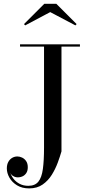

<svg xmlns="http://www.w3.org/2000/svg" viewBox="-20 -990 478 1040"><path d="M413 -750V-737.5H313V-170Q305.5 -143.5 293 -109.5Q280.5 -75.5 260.8 -43.5Q241 -11.5 211 9.5Q181 30.5 138 30.5Q99.5 30.5 72.5 14Q45.5 -2.5 31.2 -27.5Q17 -52.5 17 -77.5Q17 -98.5 25 -113Q33 -127.5 46 -135Q59 -142.5 74 -142.5Q86.5 -142.5 99.5 -136.5Q112.5 -130.5 121.5 -117.5Q130.5 -104.5 130.5 -84Q130.5 -64.5 122 -52Q113.5 -39.5 100.2 -34Q87 -28.5 71.5 -29.5Q61 -30 50 -37.2Q39 -44.5 35.5 -56Q40.5 -38 53.5 -21.2Q66.5 -4.5 86.8 6Q107 16.5 133.5 16.5Q169.5 16.5 187.8 -6Q206 -28.5 212.2 -74.5Q218.5 -120.5 218.5 -190V-737.5H88.5V-750ZM116.5 -852.5 110 -859.5 220 -969.5H285L395 -859.5L388.5 -852.5L252 -924.5Z"/></svg>

Font: Bodoni Moda 18pt
Style: Regular
Weight: 400
Designer: Owen Earl
Foundry: indestructible type
Version: Version 2.005